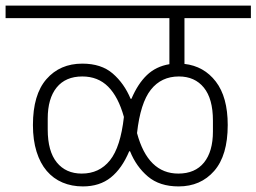

<svg xmlns="http://www.w3.org/2000/svg" viewBox="-40 -718 919 688"><path d="M257 -50Q217 -50 184 -64Q151 -78 127.5 -105.5Q104 -133 91 -174.5Q78 -216 78 -270Q78 -379 126.5 -434.5Q175 -490 255 -490Q323 -490 364 -454.5Q405 -419 428 -364H431Q454 -418 486.5 -449Q519 -480 567 -488V-653H-20V-698H859V-653H621V-489Q691 -481 733.5 -425.5Q776 -370 776 -270Q776 -161 727.5 -105.5Q679 -50 600 -50Q532 -50 490 -85.5Q448 -121 426 -176H423Q397 -114 357 -82Q317 -50 257 -50ZM253 -96Q316 -96 354 -143.5Q392 -191 404 -299Q384 -371 347.5 -407.5Q311 -444 255 -444Q195 -444 163 -404.5Q131 -365 131 -293V-254Q131 -176 163.5 -136Q196 -96 253 -96ZM599 -96Q659 -96 691 -135.5Q723 -175 723 -247V-286Q723 -364 690.5 -404Q658 -444 601 -444Q538 -444 500.5 -396.5Q463 -349 451 -241Q490 -96 599 -96Z"/></svg>

Font: IBM Plex Sans Devanagari Light
Style: Regular
Weight: 300
Designer: Mike Abbink, Paul van der Laan, Pieter van Rosmalen, Erin McLaughlin
Foundry: Bold Monday
Version: Version 1.1